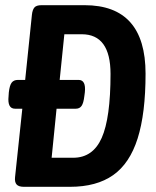

<svg xmlns="http://www.w3.org/2000/svg" viewBox="-20 -720 600 740"><path d="M72 0Q52 0 44 -9Q36 -18 38 -37L66 -301H38Q8 -301 13 -349L14 -364Q17 -391 25 -401.5Q33 -412 49 -412H77L103 -663Q105 -682 112.5 -691Q120 -700 140 -700H306Q541 -700 541 -436Q541 -283 510.5 -186.5Q480 -90 416 -45Q352 0 250 0ZM179 -112H262Q338 -112 372 -188.5Q406 -265 406 -435Q406 -588 295 -588H228L210 -412H283Q312 -412 307 -364L305 -349Q302 -323 294.5 -312Q287 -301 272 -301H198Z"/></svg>

Font: Asap Condensed Condensed SemiBold
Style: Italic
Weight: 600
Width: 3
Italic angle: -6°
Designer: Pablo Cosgaya
Foundry: Omnibus-Type
Version: Version 3.001; ttfautohint (v1.8.4.7-5d5b)